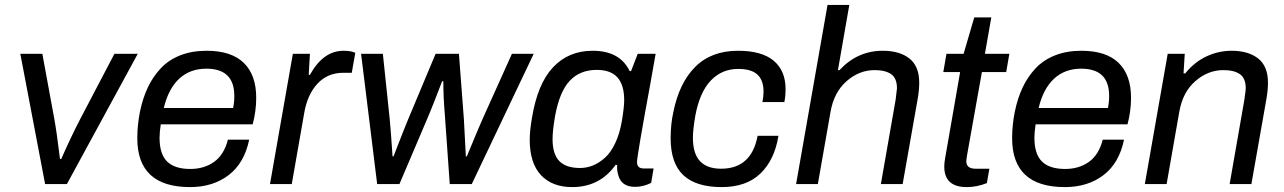

<svg xmlns="http://www.w3.org/2000/svg" viewBox="-20 -743 5181 775"><path d="M162.1 0 62 -525.9H150.9L199.2 -263.2Q208.5 -212.9 222.2 -101.1H227.1Q266.1 -189.9 304.2 -263.2L441.9 -525.9H536.1L250 0Z M747.1 12.2Q534.2 12.2 534.2 -185.1Q534.2 -238.3 544.9 -292Q556.2 -346.7 576.7 -390.1Q597.2 -433.6 629.2 -467.5Q661.1 -501.5 708 -519.8Q754.9 -538.1 814 -538.1Q913.6 -538.1 963.9 -489.3Q1014.2 -440.4 1014.2 -348.1Q1014.2 -294.9 1000 -241.2H628.9Q624 -208 624 -187Q624 -121.1 654.5 -91.1Q685.1 -61 748 -61Q804.2 -61 844.2 -89.6Q884.3 -118.2 899.9 -179.2H985.8Q966.3 -84.5 902.8 -36.1Q839.4 12.2 747.1 12.2ZM641.1 -307.1H920.9Q925.8 -329.6 925.8 -356Q925.8 -465.8 813 -465.8Q747.1 -465.8 703.4 -425.3Q659.7 -384.8 641.1 -307.1Z M1069.8 0 1162.1 -525.9H1231L1226.1 -440.9H1231Q1284.7 -538.1 1366.7 -538.1Q1397.5 -538.1 1414.1 -529.8L1399.9 -449.2H1365.7Q1302.2 -449.2 1261.5 -405.3Q1220.7 -361.3 1208 -287.1L1157.7 0Z M1502.4 0 1437.5 -525.9H1525.4L1553.2 -261.2Q1558.6 -202.1 1564.5 -111.8H1568.4Q1617.2 -237.8 1627.4 -261.2L1738.3 -525.9H1832.5L1852.5 -261.2Q1858.9 -142.6 1860.4 -111.8H1864.3Q1917.5 -240.2 1927.2 -261.2L2046.4 -525.9H2134.3L1884.3 0H1795.4L1775.4 -282.2Q1769.5 -350.6 1769.5 -415H1764.6Q1726.1 -314.5 1712.4 -282.2L1592.3 0Z M2289.6 12.2Q2209 12.2 2163.6 -36.1Q2118.2 -84.5 2118.2 -179.2Q2118.2 -215.3 2127.4 -268.1Q2149.9 -405.3 2212.6 -471.7Q2275.4 -538.1 2372.1 -538.1Q2482.4 -538.1 2521.5 -456.1H2527.3L2554.2 -525.9H2626.5L2604.5 -401.9Q2551.3 -113.3 2551.3 -88.9Q2551.3 -63 2578.1 -63H2618.2L2608.4 -4.9Q2577.1 11.2 2543.5 11.2Q2486.8 11.2 2475.1 -38.1Q2469.7 -55.7 2471.2 -76.2L2465.3 -78.1Q2401.4 12.2 2289.6 12.2ZM2321.3 -64.9Q2348.1 -64.9 2373 -75Q2397.9 -85 2421.6 -106Q2445.3 -127 2463.4 -165.3Q2481.4 -203.6 2490.2 -254.9Q2499.5 -310.5 2499.5 -338.9Q2499.5 -399.9 2472.4 -430.4Q2445.3 -460.9 2388.2 -460.9Q2321.3 -460.9 2279.8 -417Q2238.3 -373 2220.2 -272.9Q2210.4 -214.4 2210.4 -181.2Q2210.4 -121.1 2237.5 -93Q2264.6 -64.9 2321.3 -64.9Z M2893.1 12.2Q2789.6 12.2 2738.3 -35.9Q2687 -84 2687 -185.1Q2687 -241.7 2697.8 -290Q2721.2 -407.7 2786.1 -472.9Q2851.1 -538.1 2959 -538.1Q3055.2 -538.1 3103 -497.8Q3150.9 -457.5 3150.9 -383.8Q3150.9 -355 3146 -331.1H3057.6Q3062 -354 3062 -373Q3062 -418.9 3037.4 -441.9Q3012.7 -464.8 2960 -464.8Q2893.6 -464.8 2848.9 -417.7Q2804.2 -370.6 2786.6 -275.9Q2776.9 -219.7 2776.9 -187Q2776.9 -122.6 2805.7 -92.3Q2834.5 -62 2890.6 -62Q3013.2 -62 3038.1 -194.8H3122.1Q3106.9 -98.6 3050 -43.2Q2993.2 12.2 2893.1 12.2Z M3193.4 0 3320.3 -723.1H3408.2L3362.3 -460H3368.7Q3440.9 -538.1 3543.5 -538.1Q3611.3 -538.1 3650.9 -506.8Q3690.4 -475.6 3690.4 -409.2Q3690.4 -380.9 3684.6 -346.2L3623.5 0H3535.6L3595.2 -340.8Q3600.6 -385.3 3600.6 -386.2Q3600.6 -427.2 3577.1 -443.6Q3553.7 -460 3510.3 -460Q3448.2 -460 3397.2 -415.3Q3346.2 -370.6 3332.5 -292L3281.2 0Z M3882.3 12.2Q3791.5 12.2 3791.5 -70.8Q3791.5 -84 3794.4 -101.1L3855.5 -452.1H3787.6L3800.3 -525.9H3869.6L3912.6 -672.9H3981.4L3955.6 -525.9H4054.2L4041.5 -452.1H3943.4L3884.3 -121.1Q3883.8 -118.2 3882.8 -111.8Q3881.8 -105.5 3881.1 -100.1Q3880.4 -94.7 3880.4 -92.8Q3880.4 -62 3917.5 -62H3973.6L3963.4 -3.9Q3922.9 12.2 3882.3 12.2Z M4278.3 12.2Q4065.4 12.2 4065.4 -185.1Q4065.4 -238.3 4076.2 -292Q4087.4 -346.7 4107.9 -390.1Q4128.4 -433.6 4160.4 -467.5Q4192.4 -501.5 4239.3 -519.8Q4286.1 -538.1 4345.2 -538.1Q4444.8 -538.1 4495.1 -489.3Q4545.4 -440.4 4545.4 -348.1Q4545.4 -294.9 4531.2 -241.2H4160.2Q4155.3 -208 4155.3 -187Q4155.3 -121.1 4185.8 -91.1Q4216.3 -61 4279.3 -61Q4335.4 -61 4375.5 -89.6Q4415.5 -118.2 4431.2 -179.2H4517.1Q4497.6 -84.5 4434.1 -36.1Q4370.6 12.2 4278.3 12.2ZM4172.4 -307.1H4452.1Q4457 -329.6 4457 -356Q4457 -465.8 4344.2 -465.8Q4278.3 -465.8 4234.6 -425.3Q4190.9 -384.8 4172.4 -307.1Z M4601.1 0 4693.4 -525.9H4762.2L4757.3 -446.8H4764.2Q4801.3 -492.7 4849.9 -515.4Q4898.4 -538.1 4951.2 -538.1Q5019 -538.1 5058.6 -506.8Q5098.1 -475.6 5098.1 -409.2Q5098.1 -380.9 5092.3 -346.2L5031.2 0H4943.4L5002.9 -340.8Q5003.4 -346.7 5004.9 -356.4Q5006.3 -366.2 5007.3 -373.3Q5008.3 -380.4 5008.3 -386.2Q5008.3 -427.2 4984.9 -443.6Q4961.4 -460 4918 -460Q4856 -460 4804.9 -415.5Q4753.9 -371.1 4740.2 -292L4689 0Z"/></svg>

Font: Archivo
Style: Italic
Weight: 400
Italic angle: -10°
Designer: Hector Gatti
Foundry: Omnibus-Type
Version: Version 2.001